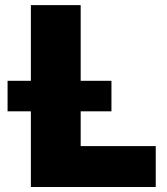

<svg xmlns="http://www.w3.org/2000/svg" viewBox="-20 -748 668 768"><path d="M103.5 0V-727.5H302.7V-163.6H603V0ZM10.3 -302.7V-424.8H425.8V-302.7Z"/></svg>

Font: Inter 20pt Black
Style: Regular
Weight: 900
Version: Version 4.001;git-66647c0bb